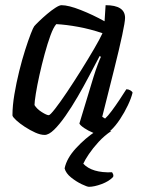

<svg xmlns="http://www.w3.org/2000/svg" viewBox="-20 -520 561 740"><path d="M152 0Q136 0 116 -9Q96 -18 76 -31Q56 -44 42.5 -56.5Q29 -69 28 -75Q28 -112 35.5 -156.5Q43 -201 54 -245.5Q65 -290 77 -327.5Q89 -365 98.5 -389.5Q108 -414 112 -419Q117 -425 131 -438.5Q145 -452 161.5 -466Q178 -480 193.5 -490Q209 -500 217 -500Q244 -500 291 -481.5Q338 -463 383 -438L387 -500Q462 -500 462 -451Q462 -436 451 -384.5Q440 -333 420 -253Q400 -173 374 -70L385 -63Q396 -73 410.5 -92.5Q425 -112 440 -134.5Q455 -157 467 -176Q475 -176 482 -172Q489 -168 491 -163Q486 -142 473 -114.5Q460 -87 442.5 -60.5Q425 -34 406.5 -17Q388 0 373 0Q359 0 339.5 -8Q320 -16 304.5 -26.5Q289 -37 286 -44L340 -222Q349 -251 357 -272Q365 -293 369 -301L364 -304Q346 -270 324.5 -229Q303 -188 279.5 -147.5Q256 -107 232.5 -73.5Q209 -40 188.5 -20Q168 0 152 0ZM168 -76Q173 -76 192.5 -101Q212 -126 238.5 -165.5Q265 -205 292.5 -249Q320 -293 342.5 -331.5Q365 -370 375 -392Q328 -408 281.5 -416.5Q235 -425 197 -427Q186 -415 174.5 -383.5Q163 -352 152 -311.5Q141 -271 132 -230.5Q123 -190 118 -158.5Q113 -127 113 -115Q122 -100 141 -88Q160 -76 168 -76ZM323 200Q316 200 295 190Q274 180 254 164Q234 148 229 129Q237 90 273 51Q309 12 349 -14L409 -15Q382 3 360 27Q338 51 322.5 74Q307 97 301 111Q335 147 412 144Q414 147 416 151.5Q418 156 416 162Q400 179 371.5 189.5Q343 200 323 200Z"/></svg>

Font: Texturina
Style: Italic
Weight: 400
Italic angle: -11°
Designer: Guillermo Torres Carreño
Foundry: Omnibus-Type
Version: Version 1.002; ttfautohint (v1.8.3)